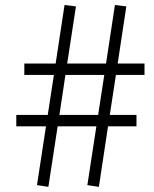

<svg xmlns="http://www.w3.org/2000/svg" viewBox="-20 -744 613 766"><path d="M173 1.5 127.5 -5.5 163.5 -240H45V-285.5H170.5L195 -445H77V-490.5H202L237.5 -724L283 -718.5L248 -490.5H403L438.5 -724L484 -718.5L449.5 -490.5H556.5V-445H442.5L418 -285.5H524.5V-240H411L374.5 1.5L328.5 -5.5L364.5 -240H210ZM217 -285.5H371.5L396 -445H241Z"/></svg>

Font: Public Sans ExtraLight
Style: Italic
Weight: 200
Italic angle: -8°
Designer: The Public Sans project authors (U.S. Web Design System). Libre Franklin designed by Pablo Impallari and Rodrigo Fuenzal
Version: Version 1.007; ttfautohint (v1.8.1) -l 8 -r 50 -G 200 -x 14 